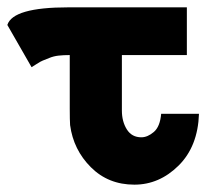

<svg xmlns="http://www.w3.org/2000/svg" viewBox="-56 -492 578 523"><path d="M-36 -424Q-21 -472 130 -472H453V-342H276V-191Q276 -161 289.5 -139.5Q303 -118 329 -118Q346 -118 363 -132.5Q380 -147 383 -182H486Q483 -93 430.5 -41Q378 11 310 11Q239 11 191.5 -36.5Q144 -84 135 -151V-150Q134 -165 134 -196V-342Q117 -342 103.5 -340.5Q90 -339 78 -334Q66 -329 60.5 -327Q55 -325 43.5 -317.5Q32 -310 30 -309Z"/></svg>

Font: Coval
Style: Heavy
Weight: 900
Foundry: Context Ltd
Version: Version 001.000